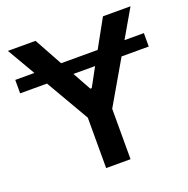

<svg xmlns="http://www.w3.org/2000/svg" viewBox="-135 -850 951 972"><g transform="rotate(-20 340.5 -364.0)"><path d="M687 -576.7V-504.4H540.5L405.3 -271.5V0H273.9V-271.5L138.7 -504.4H-5.9V-576.7H97.2L9.3 -727.5H158.2L241.2 -576.7H438L521.5 -727.5H669.9L582.5 -576.7ZM281.2 -504.4 335.9 -405.3H343.8L397.9 -504.4Z"/></g></svg>

Font: Inter Display Semi Bold
Style: Regular
Weight: 600
Designer: Rasmus Andersson
Foundry: rsms
Version: Version 4.000;git-37864ae